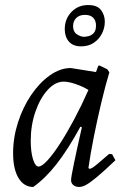

<svg xmlns="http://www.w3.org/2000/svg" viewBox="-20 -730 501 762"><path d="M334 -60Q339 -60 345.5 -63.5Q352 -67 367.5 -80Q383 -93 413 -119L425 -118L438 -94Q394 -52 366.5 -29Q339 -6 323 3Q307 12 294 12Q280 12 271 4.5Q262 -3 262 -15Q262 -26 273.5 -81.5Q285 -137 305 -225L299 -227Q250 -137 205 -79.5Q160 -22 112 12Q75 12 53.5 -23.5Q32 -59 32 -122Q32 -184 51.5 -244.5Q71 -305 104 -353.5Q137 -402 178 -431Q219 -460 261 -460L361 -444L370 -469L375 -470L406 -455L414 -443Q398 -390 382 -322.5Q366 -255 352.5 -187.5Q339 -120 331 -64ZM133 -69Q146 -69 168.5 -93.5Q191 -118 218.5 -160.5Q246 -203 275 -257.5Q304 -312 331 -373Q308 -387 280 -396.5Q252 -406 233 -406Q199 -406 169 -373Q139 -340 120.5 -286.5Q102 -233 102 -171Q102 -127 111 -98Q120 -69 133 -69ZM302 -546Q270 -546 253.5 -565Q237 -584 237 -614Q237 -655 263.5 -682.5Q290 -710 330 -710Q366 -710 381 -690Q396 -670 396 -644Q396 -619 384.5 -596.5Q373 -574 352 -560Q331 -546 302 -546ZM313 -584Q322 -584 333 -587Q344 -590 352.5 -599.5Q361 -609 361 -629Q361 -648 350 -659.5Q339 -671 317 -671Q295 -671 282.5 -658.5Q270 -646 270 -626Q270 -604 285 -594Q300 -584 313 -584Z"/></svg>

Font: Alegreya
Style: Italic
Weight: 400
Italic angle: -7°
Designer: Juan Pablo del Peral
Foundry: Huerta Tipografica
Version: Version 2.009